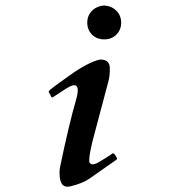

<svg xmlns="http://www.w3.org/2000/svg" viewBox="-20 -701 626 708"><path d="M364.3 -680.8C382.5 -679.5 397.5 -673 409.2 -661.3C420.9 -649.6 426.8 -634.9 426.8 -617.4C426.8 -599.8 420.9 -585.1 409.2 -573.4C397.5 -561.7 382.5 -555.8 364.3 -555.8C346 -555.8 331.1 -561.7 319.3 -573.4C307.6 -585.1 301.8 -599.8 301.8 -617.4C301.8 -634.9 307.6 -649.6 319.3 -661.3C331.1 -673 346 -679.5 364.3 -680.8ZM348.6 -481.6C372.1 -481.6 384.1 -471.9 384.8 -452.3C385.4 -432.8 383.8 -415.9 379.9 -401.5L331.1 -217.9C314.1 -156.8 307 -118.3 309.6 -102.7C314.8 -92.3 326.2 -92.3 343.8 -102.7C361.3 -113.1 377.9 -123.5 393.6 -134L395.5 -135.9C398.1 -135.9 400.7 -134.6 403.3 -132L411.1 -118.3C412.4 -115.7 411.1 -113.1 407.2 -110.5L309.6 -42.2C292.6 -30.4 269.2 -21 239.3 -13.8C209.3 -6.7 196.3 -28.5 200.2 -79.3C223.6 -191.3 243.5 -274.9 259.8 -330.3C276 -385.6 264 -400.2 223.6 -374.2L178.7 -344.9C174.8 -342.3 172.2 -341.3 170.9 -342C169.6 -342.6 167.6 -346.2 165 -352.7L159.2 -362.5C159.2 -363.8 161.1 -366.4 165 -370.3C168.9 -374.2 193.4 -392.1 238.3 -424C283.2 -455.9 320 -475.1 348.6 -481.6Z"/></svg>

Font: CaskaydiaCove Nerd Font
Style: Bold
Weight: 700
Designer: Aaron Bell
Foundry: Saja Typeworks
Version: Version 2111.1;Nerd Fonts 2.3.0